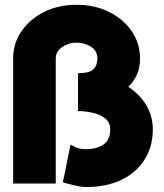

<svg xmlns="http://www.w3.org/2000/svg" viewBox="-20 -757 675 792"><path d="M333 -141.6Q377 -141.6 405.8 -160.2Q434.6 -178.7 434.6 -222.7Q434.6 -252 413.6 -268.6Q392.6 -285.2 361.8 -292Q331.1 -298.8 301.8 -298.8V-455.1Q349.6 -455.1 365.7 -471.7Q381.8 -488.3 381.8 -515.6Q381.8 -546.9 355.5 -564Q329.1 -581.1 295.9 -581.1Q263.2 -581.1 236.6 -563Q210 -544.9 210 -515.6V0H34.2V-515.6Q34.2 -578.1 68.6 -628.2Q103 -678.2 162.1 -707.8Q221.2 -737.3 295.9 -737.3Q370.6 -737.3 429.9 -707.8Q489.3 -678.2 523.4 -628.2Q557.6 -578.1 557.6 -515.6Q557.6 -478 544.7 -449Q531.7 -419.9 509.3 -398.9Q556.2 -368.2 583.3 -323Q610.4 -277.8 610.4 -222.7Q610.4 -154.3 577.6 -100.6Q544.9 -46.9 482.9 -16.1Q420.9 14.6 333 14.6Q320.8 14.6 302.5 11Q284.2 7.3 266.6 2.7Q249 -2 239.3 -4.9L271 -160.6Q292.5 -148.4 305.2 -145Q317.9 -141.6 333 -141.6Z"/></svg>

Font: Giphurs Black
Style: Regular
Weight: 900
Version: Version 0.920; ttfautohint (v1.8.4.7-5d5b)